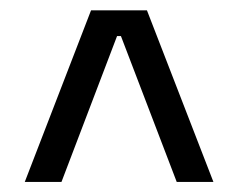

<svg xmlns="http://www.w3.org/2000/svg" viewBox="-20 -659 462 372"><path d="M156.4 -639H264.7L393.5 -306.5H322.4L214.3 -589.1H206.8L99.1 -306.5H28Z"/></svg>

Font: Anek Gurmukhi Medium
Style: Regular
Weight: 500
Designer: Sarang Kulkarni (Gurmukhi), Yesha Goshar (Latin)
Foundry: Ek Type
Version: Version 1.003